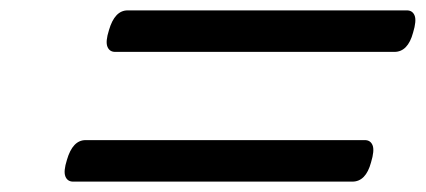

<svg xmlns="http://www.w3.org/2000/svg" viewBox="-20 -623 820 370"><path d="M202 -523Q191 -523 187 -533Q183 -543 190 -565Q201 -603 226 -603H764Q775 -603 779 -593Q783 -583 776 -560Q766 -523 740 -523ZM121 -273Q110 -273 106 -283Q102 -293 109 -315Q120 -353 145 -353H683Q694 -353 698 -343Q702 -333 695 -310Q685 -273 659 -273Z"/></svg>

Font: Playwrite CU
Style: Regular
Weight: 400
Designer: Veronika Burian, José Scaglione
Foundry: TypeTogether
Version: Version 1.002